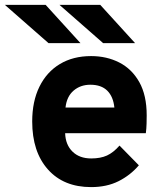

<svg xmlns="http://www.w3.org/2000/svg" viewBox="-81 -752 664 784"><path d="M291 12Q179 12 114.8 -60Q50.5 -132 50.5 -256Q50.5 -338 80 -398Q109.5 -458 163.5 -490.5Q217.5 -523 291 -523Q354.5 -523 406 -496.8Q457.5 -470.5 487.8 -416.8Q518 -363 518 -281Q518 -267 517.5 -247.2Q517 -227.5 514.5 -208H185Q186.5 -161 215 -133Q243.5 -105 291.5 -105Q329.5 -105 355.8 -117Q382 -129 407 -157.5L486 -77Q451.5 -36.5 403.2 -12.2Q355 12 291 12ZM186.5 -313H386Q381.5 -357.5 357 -381.8Q332.5 -406 288 -406Q247.5 -406 219.5 -382Q191.5 -358 186.5 -313ZM117 -576 -61 -732H105.5L247.5 -576ZM340 -576 162 -732H328.5L470.5 -576Z"/></svg>

Font: Overpass ExtraBold
Style: Regular
Weight: 800
Designer: Delve Withrington, Dave Bailey, Thomas Jockin
Foundry: Delve Fonts LLC
Version: Version 4.000; ttfautohint (v1.8.3)